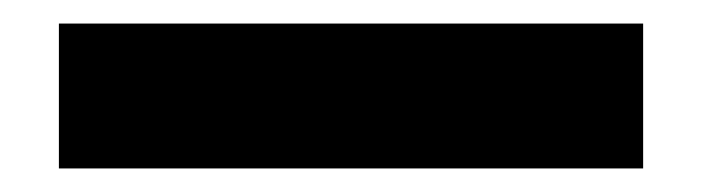

<svg xmlns="http://www.w3.org/2000/svg" viewBox="-20 47 596 163"><path d="M30 190V67H526V190Z"/></svg>

Font: IBM Plex Arabic
Style: Bold
Weight: 700
Designer: Mike Abbink, Paul van der Laan, Pieter van Rosmalen, Wael Morcos, Khajak Apelian
Foundry: Bold Monday
Version: Version 1.0